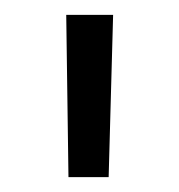

<svg xmlns="http://www.w3.org/2000/svg" viewBox="-20 -715 240 258"><path d="M72 -477 69 -695H132L126 -477Z"/></svg>

Font: Titillium Web
Style: Light
Weight: 300
Version: Version 1.001;PS 57.000;hotconv 1.0.70;makeotf.lib2.5.55311